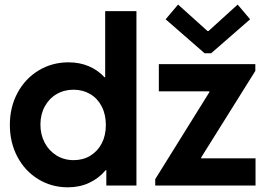

<svg xmlns="http://www.w3.org/2000/svg" viewBox="-20 -800 1150 828"><path d="M438.5 0V-66.4H436Q406.2 -30.8 364.7 -11.5Q323.2 7.8 272.5 7.8Q202.6 7.8 145.3 -27.1Q87.9 -62 55.2 -123.5Q22.5 -185.1 22.5 -261.7Q22.5 -338.4 55.9 -400.1Q89.4 -461.9 147.2 -496.6Q205.1 -531.2 275.4 -531.2Q323.2 -531.2 362.5 -514.6Q401.9 -498 430.7 -466.8H433.6V-752H568.4V0ZM436.5 -260.7Q436.5 -306.2 418.7 -340.8Q400.9 -375.5 369.1 -394.3Q337.4 -413.1 296.9 -413.1Q256.3 -413.1 223.9 -394Q191.4 -375 172.9 -340.6Q154.3 -306.2 154.3 -262.7Q154.3 -219.7 172.6 -184.8Q190.9 -149.9 223.6 -129.6Q256.3 -109.4 297.9 -109.4Q337.9 -109.4 369.4 -128.4Q400.9 -147.5 418.7 -181.6Q436.5 -215.8 436.5 -260.7ZM649.4 -27.3 882.8 -402.3V-406.2H665V-523.4H1081.1V-494.1L847.7 -121.1V-117.2H1082V0H649.4ZM875 -666H878.9L1004.9 -780.3L1058.6 -716.8L890.6 -570.3H862.3L694.3 -716.8L748 -780.3Z"/></svg>

Font: Reddit Sans Chocolate
Style: Bold
Weight: 700
Designer: Stephen Hutchings
Foundry: Reddit
Version: Version 1.011